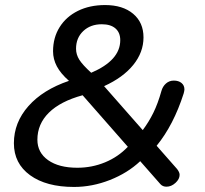

<svg xmlns="http://www.w3.org/2000/svg" viewBox="-20 -730 813 760"><path d="M35 -163Q35 -245 92.5 -310Q150 -375 253 -410Q220 -439 205 -467.5Q190 -496 190 -527Q190 -581 216 -622.5Q242 -664 288.5 -687Q335 -710 396 -710Q466 -710 507 -675.5Q548 -641 548 -582Q548 -523 507.5 -473Q467 -423 392 -389L545 -215Q569 -247 587 -283.5Q605 -320 619 -370Q624 -388 637 -399.5Q650 -411 668 -411Q687 -411 698.5 -401.5Q710 -392 710 -376Q710 -371 707 -360Q667 -235 600 -153L681 -61Q691 -48 691 -38Q691 -21 674.5 -6Q658 9 639 9Q624 9 615 -1L535 -92Q485 -45 415 -17.5Q345 10 273 10Q163 10 99 -36.5Q35 -83 35 -163ZM456 -571Q456 -601 437 -617.5Q418 -634 383 -634Q338 -634 309.5 -607Q281 -580 281 -537Q281 -514 294 -493.5Q307 -473 341 -442Q456 -491 456 -571ZM486 -149 307 -353Q219 -329 173.5 -284Q128 -239 128 -177Q128 -126 170.5 -96Q213 -66 286 -66Q344 -66 396 -87.5Q448 -109 486 -149Z"/></svg>

Font: Kodchasan Medium
Style: Italic
Weight: 500
Italic angle: -10°
Version: Version 1.000; ttfautohint (v1.6)